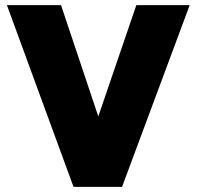

<svg xmlns="http://www.w3.org/2000/svg" viewBox="-20 -732 770 752"><path d="M268 0H458L723 -712H514L365 -276L219 -712H7Z"/></svg>

Font: MV Cash Black
Style: Regular
Weight: 900
Designer: Rodrigo Fuenzalida
Foundry: fragTYPE
Version: Version 1.100;Glyphs 3.1.2 (3151)